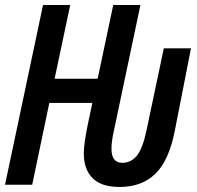

<svg xmlns="http://www.w3.org/2000/svg" viewBox="-21 -734 783 763"><path d="M454 9Q382 9 347 -26Q312 -61 312 -125Q312 -147 316.5 -176Q321 -205 327 -235L346 -325H175L107 0H-1L150 -714H258L196 -421H367L429 -714H537L433 -221Q428 -200 425 -180Q422 -160 422 -143Q422 -87 465 -87Q500 -87 523 -115.5Q546 -144 561 -215L630 -542H738L674 -216Q651 -97 597 -44Q543 9 454 9Z"/></svg>

Font: Noto Sans ExtraCondensed SemiBold
Style: Italic
Weight: 600
Width: 2
Italic angle: -12°
Designer: Monotype Design Team
Foundry: Monotype Imaging Inc.
Version: Version 2.013; ttfautohint (v1.8.4.7-5d5b)